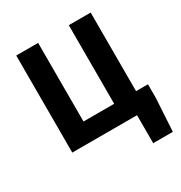

<svg xmlns="http://www.w3.org/2000/svg" viewBox="-193 -790 1054 1117"><g transform="rotate(-30 334.5 -232.0)"><path d="M77 0V-652H224V-124H430V-652H577V-124H657V-32L644 188H512V0Z"/></g></svg>

Font: Toshiba Sans
Style: Bold
Weight: 700
Designer: Paul D. Hunt
Foundry: Toshiba Corporation
Version: Version 2.020;PS 2.0;hotconv 1.0.86;makeotf.lib2.5.63406